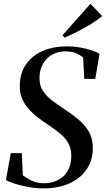

<svg xmlns="http://www.w3.org/2000/svg" viewBox="-20 -1002 570 1033"><path d="M214 11.5Q173.5 11.5 131.5 3.8Q89.5 -4 56.8 -14.5Q24 -25 12 -34L38 -178H97.5L102.5 -59.5Q119.5 -45.5 149 -30.8Q178.5 -16 218 -16Q246 -16 271.8 -24.8Q297.5 -33.5 318 -51Q338.5 -68.5 350.5 -95.2Q362.5 -122 363.5 -158Q364.5 -198.5 349.8 -227.2Q335 -256 308 -279.2Q281 -302.5 244.5 -327Q216.5 -345.5 188.5 -366.2Q160.5 -387 137.5 -412Q114.5 -437 100.5 -467.5Q86.5 -498 86.5 -536Q86 -607 119.5 -655.2Q153 -703.5 210 -728Q267 -752.5 336.5 -752.5Q378.5 -752.5 413.8 -746Q449 -739.5 475.2 -730.5Q501.5 -721.5 515.5 -713L492.5 -577.5H433.5L427 -693Q414.5 -704 391.5 -714.8Q368.5 -725.5 330.5 -725.5Q293.5 -725.5 262.2 -708.8Q231 -692 212 -660Q193 -628 192.5 -583.5Q192 -543 210.2 -514.2Q228.5 -485.5 259.5 -462Q290.5 -438.5 329 -413Q367 -388.5 401.2 -360Q435.5 -331.5 457.2 -294.8Q479 -258 479.5 -207.5Q480 -142 447.2 -92.8Q414.5 -43.5 355 -16Q295.5 11.5 214 11.5ZM328 -799 316 -812 466.5 -981.5 530 -915.5Q504 -894 470.8 -873.5Q437.5 -853 400.8 -834.2Q364 -815.5 328 -799Z"/></svg>

Font: Merriweather 144pt Medium
Style: Italic
Weight: 500
Italic angle: -7.8°
Version: Version 2.101